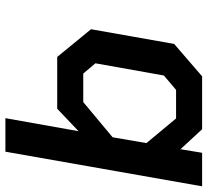

<svg xmlns="http://www.w3.org/2000/svg" viewBox="-48 -514 750 693"><g transform="rotate(90 326.5 -168.0)"><path d="M407 187 454 -77 373 0H186L86 -122L139 -422L256 -523H447L519 -445L532 -523H653L528 187ZM349 -94 476 -200 497 -322 408 -429H305L253 -385L209 -138L246 -94Z"/></g></svg>

Font: Tomorrow Medium
Style: Italic
Weight: 500
Italic angle: -10°
Designer: Tony de Marco, Monica Rizzolli
Foundry: Just in Type
Version: Version 2.002